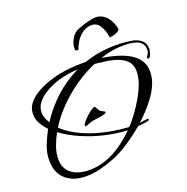

<svg xmlns="http://www.w3.org/2000/svg" viewBox="-166 -1100 1260 1295"><g transform="rotate(-20 463.5 -453.0)"><path d="M234 40Q146 40 90.5 -7Q35 -54 35 -145Q35 -200 55.5 -251.5Q76 -303 101 -349Q76 -375 57.5 -406.5Q39 -438 39 -475Q39 -520 66.5 -553.5Q94 -587 136 -610.5Q178 -634 223 -649Q268 -664 303 -671Q383 -686 463 -686H495Q549 -705 606 -714Q663 -723 720 -723Q750 -723 780.5 -720.5Q811 -718 840 -713Q875 -707 901 -685Q927 -663 927 -624Q927 -617 923.5 -602.5Q920 -588 914 -575.5Q908 -563 900 -563Q892 -563 892 -571Q892 -576 902 -589Q912 -602 912 -624Q912 -651 898 -667.5Q884 -684 862 -691.5Q840 -699 816 -701.5Q792 -704 772 -704Q729 -704 686.5 -696.5Q644 -689 603 -675Q644 -669 692 -656.5Q740 -644 783 -622Q826 -600 853 -564.5Q880 -529 880 -477Q880 -434 863 -391.5Q846 -349 818 -310Q790 -271 758 -236.5Q726 -202 696 -175Q707 -176 726 -179.5Q745 -183 752 -183Q761 -183 761 -176Q761 -171 755 -169Q736 -164 716.5 -162Q697 -160 677 -158Q627 -115 563 -72Q499 -29 437 -5Q390 14 337.5 27Q285 40 234 40ZM124 -387Q179 -473 255.5 -543Q332 -613 425 -657Q394 -656 362.5 -651Q331 -646 299 -638Q270 -631 235.5 -616.5Q201 -602 169.5 -580.5Q138 -559 117.5 -530.5Q97 -502 97 -466Q97 -445 105.5 -424.5Q114 -404 124 -387ZM620 -173Q647 -202 677 -242.5Q707 -283 734 -329.5Q761 -376 778 -422.5Q795 -469 795 -509Q795 -556 769.5 -583Q744 -610 704.5 -624Q665 -638 622 -643.5Q579 -649 545 -653Q471 -622 400 -573Q329 -524 269 -463.5Q209 -403 166 -334Q206 -295 261 -265.5Q316 -236 378.5 -216.5Q441 -197 503 -186.5Q565 -176 620 -173ZM347 -279Q341 -279 341 -285Q341 -293 354 -308.5Q367 -324 385 -341Q403 -358 420 -369.5Q437 -381 445 -381Q449 -381 452 -375Q457 -367 460.5 -359.5Q464 -352 471 -344Q476 -340 490 -333.5Q504 -327 504 -323Q504 -320 501 -318Q498 -316 496 -314Q492 -311 474 -307.5Q456 -304 437.5 -301.5Q419 -299 412 -298Q396 -296 382.5 -290.5Q369 -285 354 -280Q352 -279 347 -279ZM267 8Q334 8 393.5 -14Q453 -36 505.5 -73.5Q558 -111 603 -156Q528 -159 446.5 -177.5Q365 -196 288 -229Q211 -262 150 -307Q129 -269 112 -223Q95 -177 95 -133Q95 -83 119.5 -51.5Q144 -20 183 -6Q222 8 267 8ZM468 -779Q460 -779 453 -786Q451 -827 473.5 -865.5Q496 -904 539 -917Q561 -925 573.5 -929Q586 -933 599 -936Q612 -939 632 -943Q646 -946 657 -946Q690 -946 713.5 -929.5Q737 -913 751 -889.5Q765 -866 771.5 -845Q778 -824 776 -814Q766 -802 746 -795Q726 -788 703 -785Q696 -836 674.5 -871Q653 -906 615 -906Q577 -906 547.5 -884Q518 -862 500.5 -833Q483 -804 477 -782Q473 -779 468 -779Z"/></g></svg>

Font: My Soul
Style: Regular
Weight: 400
Designer: Robert E. Leuschke
Foundry: Robert E. Leuschke
Version: Version 1.010; ttfautohint (v1.8.4.7-5d5b)